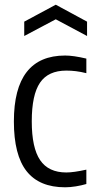

<svg xmlns="http://www.w3.org/2000/svg" viewBox="-20 -786 421 816"><path d="M83 -694 217 -766 350 -694V-633L217 -704L83 -633ZM257 10Q147 10 93 -58.5Q39 -127 39 -270Q39 -550 257 -550Q292 -550 347 -537V-475Q323 -481 302.5 -483.5Q282 -486 262 -486Q185 -486 150 -434.5Q115 -383 115 -270Q115 -158 150.5 -105.5Q186 -53 262 -53Q293 -53 347 -65V-4Q327 2 302.5 6Q278 10 257 10Z"/></svg>

Font: Encode Sans Compressed
Style: Regular
Weight: 400
Designer: Pablo Impallari, Andres Torresi
Foundry: Pablo Impallari, Andres Torresi
Version: Version 1.000; ttfautohint (v1.00) -l 8 -r 50 -G 200 -x 14 -